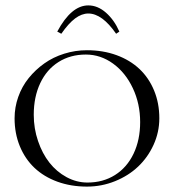

<svg xmlns="http://www.w3.org/2000/svg" viewBox="-20 -684 644 711"><path d="M34 0ZM192 -567Q244 -664 307 -664Q341.8 -664 372.5 -637Q403.2 -610 422 -567L410 -559Q358.2 -634 307 -634Q282.8 -634 258.2 -615.8Q233.8 -597.5 207 -559ZM302 7Q242.5 7 192.5 -11.2Q142.5 -29.5 107.6 -62.5Q72.8 -95.5 53.4 -142.6Q34 -189.8 34 -246Q34 -286.8 47.6 -325.2Q61.2 -363.8 86.2 -394.8Q111.2 -425.8 144.1 -449.1Q177 -472.5 217.9 -485.2Q258.8 -498 302 -498Q361.5 -498 411.5 -479.8Q461.5 -461.5 496.4 -428.6Q531.2 -395.8 550.6 -348.9Q570 -302 570 -246Q570 -194.8 548.8 -148Q527.5 -101.2 491.6 -67.2Q455.8 -33.2 406.1 -13.1Q356.5 7 302 7ZM304 -8Q361.5 -8 405.9 -35.9Q450.2 -63.8 474.6 -114.8Q499 -165.8 499 -232Q499 -299.8 472 -357.2Q445 -414.8 398.8 -448.4Q352.5 -482 298 -482Q240.5 -482 196.8 -454.4Q153 -426.8 129 -376Q105 -325.2 105 -259Q105 -208.2 120.8 -161.9Q136.5 -115.5 163 -81.8Q189.5 -48 226.5 -28Q263.5 -8 304 -8Z"/></svg>

Font: FogtwoNo5
Style: Regular
Weight: 400
Designer: gluk (gluksza@wp.pl)
Foundry: gluk (gluksza@wp.pl)
Version: Version 0.87